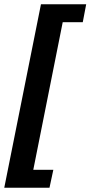

<svg xmlns="http://www.w3.org/2000/svg" viewBox="-28 -728 424 900"><path d="M-8 152 164 -708H376L360 -624H266L128 68H222L204 152Z"/></svg>

Font: Source Sans 3 Black
Style: Italic
Weight: 900
Italic angle: -11°
Designer: Paul D. Hunt
Foundry: Adobe
Version: Version 3.052;hotconv 1.1.0;makeotfexe 2.6.0